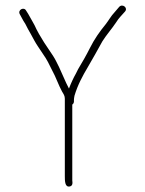

<svg xmlns="http://www.w3.org/2000/svg" viewBox="-20 -684 525 696"><path d="M242 -30V-305C245.3 -307 247.3 -310.3 248 -315V-322C248 -325.3 248.7 -330.3 250 -337C262 -376.9 279 -408 298.5 -441C316.6 -471.6 333.8 -503 351 -534C366 -558 384.8 -578.7 401 -603C410.4 -618.7 422.2 -629.4 433 -642C445.3 -655.7 423.7 -672 412 -659C405.7 -651.6 401.2 -646.3 394 -638C383.3 -627.3 373.1 -608.6 363 -596C341.3 -569.5 321.9 -541.9 306 -510C293 -484 278.1 -458.1 263 -433L255 -417C246.1 -401.5 236.7 -380.8 230 -363C229.3 -363.7 229 -364.3 229 -365L220 -383C211.9 -401.3 202.1 -422.7 194 -441L184 -461C175.3 -478.3 169.9 -485.1 158 -503L140 -530C127.5 -549.6 114.3 -572 105 -593L95 -611C90.3 -619 86 -626.7 82 -634L75 -645C67 -661.1 42.7 -648 52 -632L58 -621C62 -613 66.7 -605 72 -597C78 -585 85 -571.6 92 -560C100.2 -545.2 107.7 -529.9 118 -515L136 -488C151.1 -466.8 157.4 -452.1 169 -429C183 -403.8 191.1 -377.5 205 -352C210.8 -342.3 215 -336.9 215 -326V-46C215 -28.3 215.1 -4.8 232.5 -8C243.3 -10 243.5 -19.5 242 -30Z"/></svg>

Font: Take Off
Style: Regular, Eh
Weight: 400
Foundry: Cannot Into Space Fonts
Version: Version 0.89